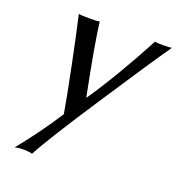

<svg xmlns="http://www.w3.org/2000/svg" viewBox="-123 -533 806 871"><g transform="rotate(20 280.0 -97.5)"><path d="M109.9 -432.1Q123 -429.2 161.1 -429.2Q197.3 -429.2 210.9 -432.1Q222.7 -331.1 271.5 -87.4H273.4Q370.6 -230 478 -432.1Q487.3 -429.2 516.1 -429.2Q549.3 -429.2 559.6 -432.1Q498 -344.2 333.7 -94Q169.4 156.2 127.4 236.8Q111.8 231.9 79.6 231.9Q61 231.9 43.5 236.8Q130.9 128.9 201.7 19Q190.9 -47.4 159.2 -202.6Q127.4 -357.9 109.9 -432.1Z"/></g></svg>

Font: Linux Biolinum
Style: Italic
Weight: 400
Italic angle: -12°
Designer: Philipp H. Poll
Foundry: Philipp H. Poll
Version: Version 1.1.3 ; ttfautohint (v0.9)